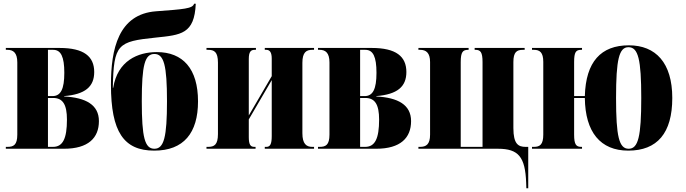

<svg xmlns="http://www.w3.org/2000/svg" viewBox="-20 -791 3646 1021"><path d="M11 0H320C450 0 506 -58 506 -147C506 -234 436 -272 321 -278V-280C433 -289 481 -330 481 -408C481 -491 426 -536 297 -536H11V-526H20C50 -526 72 -511 72 -459V-75C72 -20 52 -10 20 -10H11ZM259 -280H235V-526H263C304 -526 322 -489 322 -404C322 -317 303 -280 259 -280ZM262 -10H235V-270H263C314 -270 336 -235 336 -155C336 -54 314 -10 262 -10Z M800 10C957 10 1033 -84 1033 -252C1033 -425 953 -514 814 -514C713 -514 605 -468 582 -324H580C584 -558 607 -570 807 -591C943 -605 1014 -610 1021 -771H1012C1005 -745 957 -742 810 -731C609 -716 570 -529 570 -340C570 -90 638 10 800 10ZM801 0C750 0 734 -60 734 -253C734 -445 750 -504 801 -504C852 -504 868 -443 868 -253C868 -62 852 0 801 0Z M1078 0H1339V-10H1332C1312 -10 1303 -22 1303 -62V-156L1425 -365V-67C1425 -26 1417 -10 1397 -10H1388V0H1650V-10H1640C1609 -10 1588 -26 1588 -83V-457C1588 -513 1609 -526 1640 -526H1650V-536H1388V-526H1396C1416 -526 1425 -511 1425 -479V-386L1303 -177V-477C1303 -516 1314 -526 1334 -526H1341V-536H1078V-526H1087C1119 -526 1139 -515 1139 -458V-78C1139 -21 1119 -10 1087 -10H1078Z M1671 0H1980C2110 0 2166 -58 2166 -147C2166 -234 2096 -272 1981 -278V-280C2093 -289 2141 -330 2141 -408C2141 -491 2086 -536 1957 -536H1671V-526H1680C1710 -526 1732 -511 1732 -459V-75C1732 -20 1712 -10 1680 -10H1671ZM1919 -280H1895V-526H1923C1964 -526 1982 -489 1982 -404C1982 -317 1963 -280 1919 -280ZM1922 -10H1895V-270H1923C1974 -270 1996 -235 1996 -155C1996 -54 1974 -10 1922 -10Z M2778 181 2779 210H2789V-10H2775C2737 -10 2710 -24 2710 -110V-461C2710 -514 2728 -526 2760 -526H2770V-536H2504V-526H2508C2535 -526 2546 -514 2546 -461V-10H2430V-461C2430 -514 2441 -526 2469 -526H2472V-536H2205V-526H2214C2246 -526 2267 -510 2267 -461V-75C2267 -23 2246 -10 2214 -10H2205V0H2628C2737 0 2773 43 2778 181Z M3321 10C3475 10 3555 -83 3555 -270C3555 -457 3467 -550 3324 -550C3176 -550 3095 -463 3090 -280H3033V-461C3033 -513 3042 -526 3070 -526H3075V-536H2809V-526H2819C2850 -526 2869 -513 2869 -462V-75C2869 -22 2851 -10 2819 -10H2809V0H3075V-10H3071C3044 -10 3033 -22 3033 -75V-270H3090C3092 -88 3173 10 3321 10ZM3323 0C3272 0 3256 -65 3256 -270C3256 -475 3272 -540 3322 -540C3374 -540 3390 -475 3390 -270C3390 -65 3374 0 3323 0Z"/></svg>

Font: Noto Serif Display ExtraCondensed Black
Style: Regular
Weight: 900
Width: 2
Designer: Monotype Design Team
Foundry: Monotype Imaging Inc.
Version: Version 2.009